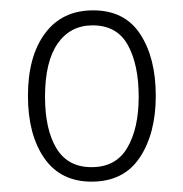

<svg xmlns="http://www.w3.org/2000/svg" viewBox="-20 -744 354 371"><path d="M281 -559Q281 -486 250 -439.5Q219 -393 157 -393Q97 -393 65.5 -438.5Q34 -484 34 -559Q34 -635 67 -679.5Q100 -724 160 -724Q221 -724 251 -678Q281 -632 281 -559ZM67 -557Q67 -494 89 -457.5Q111 -421 157 -421Q204 -421 226 -458.5Q248 -496 248 -557Q248 -619 227 -657Q206 -695 159 -695Q116 -695 91.5 -660Q67 -625 67 -557Z"/></svg>

Font: Noto Sans Sinhala Condensed ExtraLight
Style: Regular
Weight: 200
Width: 3
Designer: Jelle Bosma - Monotype Design Team
Foundry: Monotype Imaging Inc.
Version: Version 2.006; ttfautohint (v1.8.4.7-5d5b)